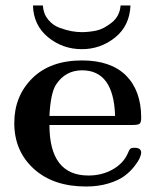

<svg xmlns="http://www.w3.org/2000/svg" viewBox="-20 -673 567 699"><path d="M100 -653H136Q138 -623 155 -602Q172 -581 196.5 -572Q221 -563 240.5 -559.5Q260 -556 278 -556Q303 -556 330 -561.5Q357 -567 386.5 -590.5Q416 -614 419 -653H455Q452 -579 399 -536.5Q346 -494 278 -494Q208 -494 155 -537.5Q102 -581 100 -653ZM32 -225Q32 -323 97.5 -388Q163 -453 279 -453Q382 -453 438 -399Q494 -343 494 -245Q494 -226 487.5 -222Q481 -218 462 -218H160Q160 -34 302 -34Q351 -34 390 -56Q429 -78 445 -114Q450 -127 454 -131Q458 -135 470 -135Q494 -135 494 -117Q494 -110 488.5 -97.5Q483 -85 468.5 -66.5Q454 -48 432.5 -32Q411 -16 374.5 -5Q338 6 293 6Q174 6 103 -58.5Q32 -123 32 -225ZM160 -251H399Q394 -417 279 -417Q218 -417 184 -365Q164 -334 160 -251Z"/></svg>

Font: CMU Serif
Style: Bold
Weight: 700
Version: Version 0.7.0